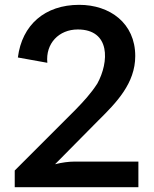

<svg xmlns="http://www.w3.org/2000/svg" viewBox="-20 -771 636 795"><path d="M41 4H553V-102H291C264 -102 236 -98 208 -91L387 -272C462 -346 540 -426 540 -539C540 -675 435 -751 308 -751C166 -751 71 -668 54 -533L176 -511C168 -591 224 -649 302 -649C438 -649 432 -514 383 -425C356 -383 325 -350 292 -316L41 -65Z"/></svg>

Font: Bithumb Trading Sans Semibold
Style: Regular
Weight: 600
Designer: HamHyungwon
Foundry: Bithumb
Version: Version 1.100;Glyphs 3.1.2 (3151)